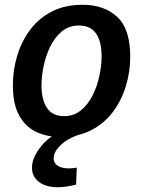

<svg xmlns="http://www.w3.org/2000/svg" viewBox="-20 -563 599 805"><path d="M327 -543Q416 -543 471 -492.5Q526 -442 526 -325Q526 -263 508 -203Q490 -143 454 -94.5Q418 -46 363 -17.5Q308 11 233 11Q174 11 129.5 -11Q85 -33 59.5 -80.5Q34 -128 34 -206Q34 -269 52 -329Q70 -389 106 -437.5Q142 -486 197 -514.5Q252 -543 327 -543ZM311 -456Q269 -456 239 -431Q209 -406 190.5 -367.5Q172 -329 163 -286Q154 -243 154 -206Q154 -145 177 -110.5Q200 -76 249 -76Q290 -76 320 -101Q350 -126 369 -164.5Q388 -203 397 -246.5Q406 -290 406 -327Q406 -388 383 -422Q360 -456 311 -456ZM223 222Q172 222 143 199.5Q114 177 114 140Q114 96 156 46Q198 -4 283 -34L318 -1Q264 17 234.5 45.5Q205 74 205 100Q205 121 222 132Q239 143 269 143Q284 143 302 140L299 211Q256 222 223 222Z"/></svg>

Font: Bitter SemiBold
Style: Italic
Weight: 600
Italic angle: -9°
Designer: Sol Matas, and Bitter project Authors
Foundry: Sol Matas
Version: Version 2.001